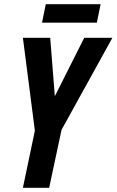

<svg xmlns="http://www.w3.org/2000/svg" viewBox="-20 -894 555 914"><path d="M180 -786H441L459 -874H198ZM89 0H214L273 -276L515 -714H381L241 -436L219 -714H89L146 -272Z"/></svg>

Font: Noto Sans ExtraCondensed
Style: Bold Italic
Weight: 700
Width: 2
Italic angle: -12°
Designer: Monotype Design Team
Foundry: Monotype Imaging Inc.
Version: Version 2.013